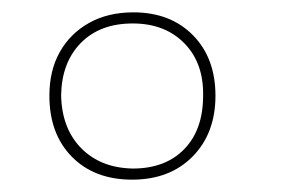

<svg xmlns="http://www.w3.org/2000/svg" viewBox="-20 -748 489 311"><path d="M194 -457Q133 -457 96.5 -494Q60 -531 60 -593Q60 -634 77 -664Q94 -694 124.5 -711Q155 -728 196 -728Q256 -728 292.5 -691Q329 -654 329 -593Q329 -532 292 -494.5Q255 -457 194 -457ZM195 -475Q248 -475 278.5 -506.5Q309 -538 309 -593Q310 -646 278.5 -678Q247 -710 195 -710Q142 -710 111 -678.5Q80 -647 79 -594Q80 -540 111.5 -508Q143 -476 195 -475Z"/></svg>

Font: Bitter Thin Thin
Style: Regular
Weight: 250
Version: Version 2.002